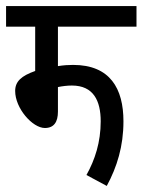

<svg xmlns="http://www.w3.org/2000/svg" viewBox="-20 -642 470 633"><path d="M171 -554H430V-622H0V-554H96V-408C51 -392 30 -374 30 -342C30 -285 87 -220 128 -220C158 -220 171 -240 171 -274V-355C186 -358 202 -360 217 -360C288 -360 312 -310 312 -242C312 -173 293 -115 265 -65L332 -29C366 -92 387 -160 387 -242C387 -350 343 -428 221 -428C206 -428 189 -427 171 -424Z"/></svg>

Font: Noto Sans Devanagari UI ExtraCondensed
Style: Regular
Weight: 400
Width: 2
Designer: Jelle Bosma - Monotype Design Team
Foundry: Monotype Imaging Inc.
Version: Version 2.003